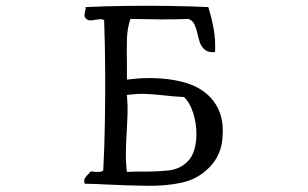

<svg xmlns="http://www.w3.org/2000/svg" viewBox="-20 -672 1040 649"><path d="M732 -206Q728 -148 689 -107.5Q650 -67 596 -55Q543 -43 477 -44Q411 -45 347 -48Q326 -49 305.5 -50Q285 -51 266 -51Q263 -63 267 -69.5Q271 -76 276 -81Q278 -83 280.5 -85.5Q283 -88 284 -91Q288 -93 292.5 -92.5Q297 -92 301 -91Q308 -91 315.5 -91Q323 -91 329 -96Q333 -170 334.5 -257Q336 -344 335.5 -433.5Q335 -523 332 -604Q324 -608 316.5 -607Q309 -606 301 -605Q293 -603 284.5 -603Q276 -603 269 -611Q265 -616 265.5 -621Q266 -626 267 -632Q268 -636 269 -640Q270 -644 269 -648Q330 -651 403.5 -652Q477 -653 550 -652Q623 -651 684 -648Q695 -614 702 -575.5Q709 -537 707 -496Q685 -494 673.5 -503Q662 -512 656 -527Q651 -542 647.5 -558.5Q644 -575 637.5 -589Q631 -603 617 -608Q570 -606 522 -606.5Q474 -607 421 -608Q410 -577 409 -538Q408 -499 409 -458Q409 -444 409 -430.5Q409 -417 409 -403Q426 -405 444 -406.5Q462 -408 478 -408Q545 -409 601 -394Q657 -379 691 -343Q714 -319 725 -285.5Q736 -252 732 -206ZM644 -219Q644 -255 633 -290Q622 -325 602 -344Q581 -345 564 -346.5Q547 -348 531 -350Q502 -353 474 -354.5Q446 -356 409 -351Q412 -318 411 -285.5Q410 -253 408 -222Q406 -188 405.5 -155Q405 -122 409 -91Q425 -92 440 -92Q455 -92 470 -92Q513 -92 550.5 -96Q588 -100 614 -126Q630 -142 637 -166.5Q644 -191 644 -219Z"/></svg>

Font: Yuji Syuku
Style: Regular
Weight: 400
Designer: Kataoka Yuji
Foundry: Kinuta Font Factory
Version: Version 3.002